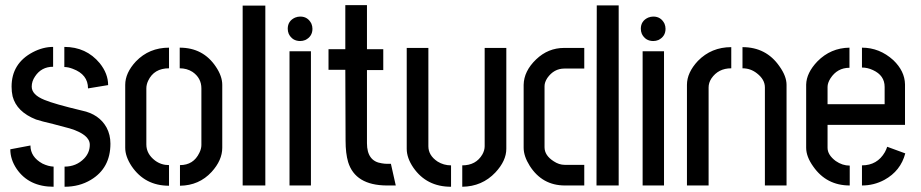

<svg xmlns="http://www.w3.org/2000/svg" viewBox="-20 -711 3529 736"><path d="M19.5 -138.7 96.7 -153.3Q96.7 -109.4 142.6 -84Q165 -73.2 185.5 -72.3V4.9Q90.8 4.9 43.9 -63.5Q19.5 -99.6 19.5 -138.7ZM24.4 -378.9Q24.4 -467.8 105.5 -510.7Q144.5 -531.2 183.6 -531.2V-455.1Q138.7 -455.1 114.3 -418Q101.6 -399.4 101.6 -378.9Q101.6 -347.7 150.4 -328.1Q187.5 -312.5 293.9 -287.1Q360.4 -273.4 388.7 -221.7Q403.3 -194.3 403.3 -160.2Q403.3 -66.4 328.1 -21.5Q284.2 4.9 227.5 4.9V-72.3Q272.5 -72.3 302.7 -103.5Q324.2 -126 324.2 -156.2Q324.2 -195.3 247.1 -218.8Q227.5 -224.6 184.6 -235.4Q138.7 -246.1 118.2 -252.9Q43.9 -282.2 28.3 -341.8Q24.4 -359.4 24.4 -378.9ZM226.6 -454.1V-531.2Q310.5 -531.2 362.3 -468.8Q394.5 -428.7 394.5 -384.8L317.4 -372.1Q317.4 -425.8 258.8 -447.3Q241.2 -454.1 226.6 -454.1Z M460 -144.5V-385.7Q460 -431.6 501 -475.6Q551.8 -528.3 627.9 -528.3V-449.2Q570.3 -449.2 547.9 -401.4Q541 -386.7 541 -372.1V-157.2Q541 -121.1 574.2 -95.7Q597.7 -78.1 627.9 -78.1V1Q535.2 1 484.4 -74.2Q460 -111.3 460 -144.5ZM669.9 1V-78.1Q721.7 -78.1 744.1 -125Q752 -140.6 752 -155.3V-372.1Q752 -412.1 717.8 -435.5Q696.3 -449.2 668.9 -449.2V-528.3Q758.8 -528.3 807.6 -455.1Q832 -418.9 832 -385.7V-144.5Q832 -96.7 791 -51.8Q743.2 0 669.9 1Z M910.2 0V-689.5H997.1V0Z M1083 -600.6Q1083 -630.9 1111.3 -643.6Q1121.1 -647.5 1130.9 -647.5Q1160.2 -647.5 1173.8 -620.1Q1177.7 -610.4 1177.7 -600.6Q1177.7 -571.3 1150.4 -557.6Q1140.6 -553.7 1130.9 -553.7Q1100.6 -553.7 1086.9 -581.1Q1083 -590.8 1083 -600.6ZM1089.8 0V-514.6H1171.9V0Z M1239.3 -443.4V-522.5H1303.7V-691.4H1386.7V-522.5H1449.2V-442.4H1386.7V-162.1Q1386.7 -92.8 1443.4 -85Q1454.1 -83 1464.8 -83H1478.5L1497.1 0H1461.9Q1341.8 -1 1314.5 -89.8Q1304.7 -123 1304.7 -171.9L1303.7 -443.4Z M1539.1 -140.6V-527.3H1622.1V-150.4Q1622.1 -115.2 1657.2 -91.8Q1680.7 -77.1 1709 -77.1V4.9Q1615.2 4.9 1564.5 -68.4Q1539.1 -105.5 1539.1 -140.6ZM1752 4.9V-77.1Q1804.7 -77.1 1829.1 -119.1Q1837.9 -134.8 1837.9 -150.4V-527.3H1920.9V-140.6Q1920.9 -94.7 1878.9 -49.8Q1828.1 3.9 1752 4.9Z M1987.3 -144.5V-385.7Q1988.3 -438.5 2035.2 -483.4Q2081.1 -527.3 2142.6 -527.3H2219.7V-448.2H2143.6Q2103.5 -448.2 2078.1 -412.1Q2067.4 -395.5 2067.4 -380.9V-146.5Q2067.4 -115.2 2102.5 -92.8Q2123 -79.1 2144.5 -79.1H2219.7V0H2145.5Q2058.6 0 2010.7 -75.2Q1987.3 -112.3 1987.3 -144.5ZM2266.6 0 2267.6 -690.4H2351.6V0Z M2436.5 -600.6Q2436.5 -630.9 2464.8 -643.6Q2474.6 -647.5 2484.4 -647.5Q2513.7 -647.5 2527.3 -620.1Q2531.2 -610.4 2531.2 -600.6Q2531.2 -571.3 2503.9 -557.6Q2494.1 -553.7 2484.4 -553.7Q2454.1 -553.7 2440.4 -581.1Q2436.5 -590.8 2436.5 -600.6ZM2443.4 0V-514.6H2525.4V0Z M2613.3 0V-385.7Q2613.3 -432.6 2655.3 -477.5Q2707 -530.3 2783.2 -530.3V-449.2Q2733.4 -449.2 2707 -410.2Q2696.3 -393.6 2696.3 -376V0ZM2826.2 -449.2V-530.3Q2917 -530.3 2967.8 -457Q2995.1 -418.9 2995.1 -385.7V0H2912.1V-376Q2912.1 -406.2 2881.8 -429.7Q2857.4 -449.2 2826.2 -449.2Z M3070.3 -144.5V-386.7Q3071.3 -431.6 3113.3 -475.6Q3164.1 -527.3 3236.3 -528.3V-451.2Q3189.5 -451.2 3163.1 -410.2Q3152.3 -392.6 3152.3 -377.9V-311.5H3371.1V-377.9Q3371.1 -421.9 3326.2 -442.4Q3305.7 -452.1 3284.2 -452.1V-528.3Q3351.6 -528.3 3404.3 -480.5Q3448.2 -438.5 3449.2 -387.7V-232.4H3152.3V-144.5Q3152.3 -117.2 3183.6 -93.8Q3209 -76.2 3237.3 -76.2V0Q3148.4 0 3097.7 -72.3Q3070.3 -110.4 3070.3 -144.5ZM3284.2 0V-77.1Q3342.8 -77.1 3372.1 -127.9Q3377.9 -138.7 3380.9 -148.4L3450.2 -123Q3432.6 -55.7 3370.1 -21.5Q3330.1 0 3284.2 0Z"/></svg>

Font: Post No Bills Colombo
Style: SemiBold
Weight: 700
Designer: Kosala Senevirathne, Siva Puranthara, Lasantha Premarathna, Tharique Azeez
Foundry: Mooniak
Version: Version 1.220 ; ttfautohint (v1.5)